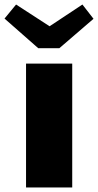

<svg xmlns="http://www.w3.org/2000/svg" viewBox="-63 -793 433 848"><path d="M52 -512H256V35H52ZM350 -710 199 -580H106L-43 -711L8 -773L156 -677L301 -773Z"/></svg>

Font: Lalezar
Style: Bold
Weight: 700
Designer: Borna Izadpanah
Foundry: Borna Izadpanah
Version: Version 1.003;January 24, 2021;FontCreator 13.0.0.2683 64-bi